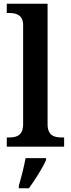

<svg xmlns="http://www.w3.org/2000/svg" viewBox="-20 -780 376 1021"><path d="M16 0H321V-49H308C266 -49 233 -61 233 -120V-760H16V-711H28C62 -711 103 -703 103 -647V-120C103 -61 70 -49 28 -49H16ZM80 208V221H134C165 178 207 113 225 71V61H116C108 106 92 167 80 208Z"/></svg>

Font: Noto Serif Sinhala SemiBold
Style: Regular
Weight: 600
Designer: Jelle Bosma - Monotype Design Team
Foundry: Monotype Imaging Inc.
Version: Version 2.007